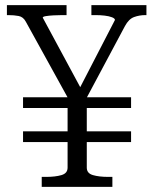

<svg xmlns="http://www.w3.org/2000/svg" viewBox="-20 -730 600 750"><path d="M70 -350H492V-308H70ZM70 -217H492V-175H70ZM244 -357H319V-75Q319 -53 343 -46Q367 -39 403 -39H419V0H143V-39H160Q196 -39 220 -46Q244 -53 244 -75ZM302 -317H262L81 -645Q71 -664 53 -667.5Q35 -671 12 -671H7V-710H240V-671H223Q207 -671 189 -670Q171 -669 159 -667Q147 -665 147 -661L312 -355L274 -352L429 -652Q429 -658 417.5 -662.5Q406 -667 389 -669Q372 -671 353 -671H337V-710H552V-671H547Q525 -671 504 -663.5Q483 -656 468 -628Z"/></svg>

Font: Roboto Serif 36pt Light
Style: Regular
Weight: 300
Designer: Greg Gazdowicz
Foundry: Commercial Type
Version: Version 1.008